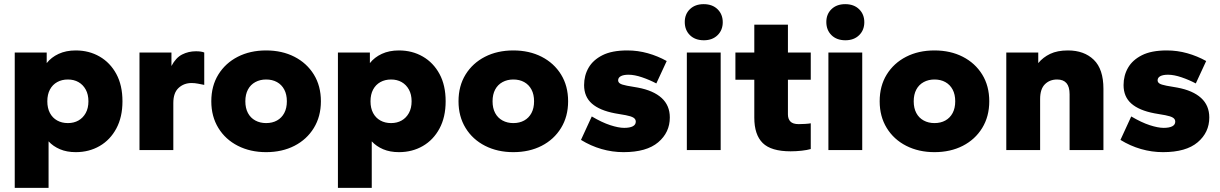

<svg xmlns="http://www.w3.org/2000/svg" viewBox="-20 -723 5877 925"><path d="M51 182V-470H205V-419Q227 -447 262.5 -463.5Q298 -480 345 -480Q409 -480 460 -450.5Q511 -421 540.5 -366.5Q570 -312 570 -235Q570 -159 540.5 -104Q511 -49 460 -19.5Q409 10 345 10Q302 10 269 -4Q236 -18 214 -42V182ZM307 -130Q336 -130 358 -142.5Q380 -155 393 -178.5Q406 -202 406 -235Q406 -268 393 -291.5Q380 -315 358 -327.5Q336 -340 307 -340Q278 -340 255.5 -327.5Q233 -315 220.5 -291.5Q208 -268 208 -235Q208 -202 220.5 -178.5Q233 -155 255.5 -142.5Q278 -130 307 -130Z M652 0V-470H806V-405Q827 -445 857.5 -460.5Q888 -476 924 -476Q937 -476 947 -474.5Q957 -473 964 -470V-314Q949 -317 933.5 -320Q918 -323 903 -323Q866 -323 840.5 -299.5Q815 -276 815 -227V0Z M1262 10Q1186 10 1126 -20.5Q1066 -51 1032 -106.5Q998 -162 998 -235Q998 -309 1032 -364Q1066 -419 1125.5 -449.5Q1185 -480 1262 -480Q1339 -480 1398.5 -449.5Q1458 -419 1492 -364Q1526 -309 1526 -235Q1526 -162 1492 -106.5Q1458 -51 1398.5 -20.5Q1339 10 1262 10ZM1262 -130Q1292 -130 1314.5 -142.5Q1337 -155 1349.5 -178.5Q1362 -202 1362 -235Q1362 -268 1349.5 -291.5Q1337 -315 1314.5 -327.5Q1292 -340 1262 -340Q1233 -340 1210 -327.5Q1187 -315 1174.5 -291.5Q1162 -268 1162 -235Q1162 -202 1174.5 -178.5Q1187 -155 1210 -142.5Q1233 -130 1262 -130Z M1608 182V-470H1762V-419Q1784 -447 1819.5 -463.5Q1855 -480 1902 -480Q1966 -480 2017 -450.5Q2068 -421 2097.5 -366.5Q2127 -312 2127 -235Q2127 -159 2097.5 -104Q2068 -49 2017 -19.5Q1966 10 1902 10Q1859 10 1826 -4Q1793 -18 1771 -42V182ZM1864 -130Q1893 -130 1915 -142.5Q1937 -155 1950 -178.5Q1963 -202 1963 -235Q1963 -268 1950 -291.5Q1937 -315 1915 -327.5Q1893 -340 1864 -340Q1835 -340 1812.5 -327.5Q1790 -315 1777.5 -291.5Q1765 -268 1765 -235Q1765 -202 1777.5 -178.5Q1790 -155 1812.5 -142.5Q1835 -130 1864 -130Z M2453 10Q2377 10 2317 -20.5Q2257 -51 2223 -106.5Q2189 -162 2189 -235Q2189 -309 2223 -364Q2257 -419 2316.5 -449.5Q2376 -480 2453 -480Q2530 -480 2589.5 -449.5Q2649 -419 2683 -364Q2717 -309 2717 -235Q2717 -162 2683 -106.5Q2649 -51 2589.5 -20.5Q2530 10 2453 10ZM2453 -130Q2483 -130 2505.5 -142.5Q2528 -155 2540.5 -178.5Q2553 -202 2553 -235Q2553 -268 2540.5 -291.5Q2528 -315 2505.5 -327.5Q2483 -340 2453 -340Q2424 -340 2401 -327.5Q2378 -315 2365.5 -291.5Q2353 -268 2353 -235Q2353 -202 2365.5 -178.5Q2378 -155 2401 -142.5Q2424 -130 2453 -130Z M2984 10Q2930 10 2878 -5Q2826 -20 2779 -49L2831 -162Q2880 -133 2920 -120Q2960 -107 2987 -107Q3014 -107 3028.5 -114.5Q3043 -122 3043 -137Q3043 -149 3032 -156Q3021 -163 2995 -168L2943 -177Q2869 -191 2831.5 -224Q2794 -257 2794 -313Q2794 -359 2815.5 -396.5Q2837 -434 2882.5 -457Q2928 -480 3002 -480Q3053 -480 3101 -466.5Q3149 -453 3192 -429L3142 -321Q3110 -338 3073.5 -350.5Q3037 -363 3008 -363Q2984 -363 2971 -356Q2958 -349 2958 -336Q2958 -327 2966.5 -321Q2975 -315 3001 -310L3053 -301Q3128 -287 3167.5 -251Q3207 -215 3207 -157Q3207 -85 3151 -37.5Q3095 10 2984 10Z M3289 0V-470H3452V0ZM3371 -529Q3329 -529 3304 -553.5Q3279 -578 3279 -617Q3279 -655 3304 -679Q3329 -703 3370 -703Q3412 -703 3437 -678.5Q3462 -654 3462 -616Q3462 -578 3437 -553.5Q3412 -529 3371 -529Z M3789 6Q3695 6 3654.5 -34Q3614 -74 3614 -156V-339H3523V-470H3614V-604H3776V-470H3886V-339H3776V-172Q3776 -150 3788 -137.5Q3800 -125 3828 -125Q3840 -125 3858 -126Q3876 -127 3886 -129V-5Q3869 0 3842.5 3Q3816 6 3789 6Z M3971 0V-470H4134V0ZM4053 -529Q4011 -529 3986 -553.5Q3961 -578 3961 -617Q3961 -655 3986 -679Q4011 -703 4052 -703Q4094 -703 4119 -678.5Q4144 -654 4144 -616Q4144 -578 4119 -553.5Q4094 -529 4053 -529Z M4482 10Q4406 10 4346 -20.5Q4286 -51 4252 -106.5Q4218 -162 4218 -235Q4218 -309 4252 -364Q4286 -419 4345.5 -449.5Q4405 -480 4482 -480Q4559 -480 4618.5 -449.5Q4678 -419 4712 -364Q4746 -309 4746 -235Q4746 -162 4712 -106.5Q4678 -51 4618.5 -20.5Q4559 10 4482 10ZM4482 -130Q4512 -130 4534.5 -142.5Q4557 -155 4569.5 -178.5Q4582 -202 4582 -235Q4582 -268 4569.5 -291.5Q4557 -315 4534.5 -327.5Q4512 -340 4482 -340Q4453 -340 4430 -327.5Q4407 -315 4394.5 -291.5Q4382 -268 4382 -235Q4382 -202 4394.5 -178.5Q4407 -155 4430 -142.5Q4453 -130 4482 -130Z M4828 0V-470H4982V-419Q5005 -447 5039.5 -463.5Q5074 -480 5125 -480Q5203 -480 5249.5 -435Q5296 -390 5296 -295V0H5133V-269Q5133 -305 5118 -322.5Q5103 -340 5073 -340Q5037 -340 5014 -317Q4991 -294 4991 -246V0Z M5583 10Q5529 10 5477 -5Q5425 -20 5378 -49L5430 -162Q5479 -133 5519 -120Q5559 -107 5586 -107Q5613 -107 5627.5 -114.5Q5642 -122 5642 -137Q5642 -149 5631 -156Q5620 -163 5594 -168L5542 -177Q5468 -191 5430.5 -224Q5393 -257 5393 -313Q5393 -359 5414.5 -396.5Q5436 -434 5481.5 -457Q5527 -480 5601 -480Q5652 -480 5700 -466.5Q5748 -453 5791 -429L5741 -321Q5709 -338 5672.5 -350.5Q5636 -363 5607 -363Q5583 -363 5570 -356Q5557 -349 5557 -336Q5557 -327 5565.5 -321Q5574 -315 5600 -310L5652 -301Q5727 -287 5766.5 -251Q5806 -215 5806 -157Q5806 -85 5750 -37.5Q5694 10 5583 10Z"/></svg>

Font: Gantari ExtraBold
Style: Regular
Weight: 800
Version: Version 1.000